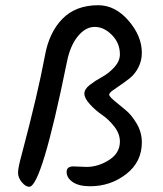

<svg xmlns="http://www.w3.org/2000/svg" viewBox="-20 -730 625 735"><path d="M261 -93 311 -91Q356 -91 397.5 -117.5Q439 -144 439 -188Q439 -218 417.5 -245.5Q396 -273 371 -290Q346 -307 324.5 -330.5Q303 -354 303 -371.5Q303 -389 324.5 -405.5Q346 -422 371 -435.5Q396 -449 417.5 -472.5Q439 -496 439 -522Q439 -565 408.5 -596Q378 -627 342.5 -627Q307 -627 277.5 -590.5Q248 -554 236 -492Q139 -15 92 -15Q78 -15 63.5 -32.5Q49 -50 49 -69Q49 -88 64 -142Q125 -372 152 -517Q168 -606 219 -658Q270 -710 356 -710Q421 -710 472 -651Q523 -592 523 -528Q523 -498 510 -472.5Q497 -447 478.5 -432Q460 -417 442 -405Q424 -393 411 -383.5Q398 -374 398 -367.5Q398 -361 417.5 -344.5Q437 -328 460.5 -309Q484 -290 503.5 -256.5Q523 -223 523 -185Q523 -110 463 -63.5Q403 -17 325 -17Q282 -17 258.5 -33Q235 -49 235 -72Q235 -93 261 -93Z"/></svg>

Font: Kalam
Style: Regular
Weight: 400
Designer: Lipi Raval (Devanagari and Latin), Jonny Pinhorn (Latin)
Foundry: Indian Type Foundry
Version: Version 2.001;PS 1.0;hotconv 1.0.79;makeotf.lib2.5.61930; tt